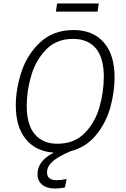

<svg xmlns="http://www.w3.org/2000/svg" viewBox="-20 -869 728 1106"><path d="M542 -802H302L309 -849H549ZM251 124Q251 169 306 169Q333 169 364 162L354 211Q324 217 298 217Q249 217 222.5 194.5Q196 172 196 136Q196 97 218 66.5Q240 36 290 10Q188 4 129.5 -66.5Q71 -137 71 -262Q71 -359 105 -459Q139 -559 214 -627.5Q289 -696 404 -696Q514 -696 577 -625.5Q640 -555 640 -424Q640 -336 614.5 -247Q589 -158 532 -89.5Q475 -21 387 2Q314 33 282.5 61.5Q251 90 251 124ZM310 -41Q408 -41 468 -102.5Q528 -164 553 -252Q578 -340 578 -427Q578 -536 532 -590.5Q486 -645 401 -645Q305 -645 245.5 -583.5Q186 -522 160 -434Q134 -346 134 -260Q134 -150 180.5 -95.5Q227 -41 310 -41Z"/></svg>

Font: FiraGO Light
Style: Italic
Weight: 300
Italic angle: -8°
Designer: bBox Type GmbH
Foundry: bBox Type GmbH
Version: Version 1.001